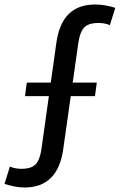

<svg xmlns="http://www.w3.org/2000/svg" viewBox="-79 -728 532 853"><path d="M30 105Q9 105 -14.5 100.5Q-38 96 -59 89L-35 12Q-24 17 -10.5 19.5Q3 22 16 22Q45 22 63 13.5Q81 5 90.5 -14Q100 -33 105 -65L171 -535Q183 -623 226 -665.5Q269 -708 344 -708Q366 -708 389.5 -704Q413 -700 433 -693L409 -616Q400 -621 386 -623.5Q372 -626 359 -626Q330 -626 311.5 -617.5Q293 -609 283.5 -589.5Q274 -570 269 -537L202 -66Q190 20 147 62.5Q104 105 30 105ZM40 -361H351L343 -301H32Z"/></svg>

Font: Pathway Extreme Condensed Medium
Style: Italic
Weight: 500
Width: 3
Italic angle: -8°
Version: Version 1.001;gftools[0.9.26]